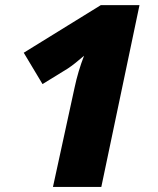

<svg xmlns="http://www.w3.org/2000/svg" viewBox="-20 -734 620 754"><path d="M377.9 0H188L272.9 -390.1Q286.6 -454.6 310.1 -515.1Q272 -481.9 246.1 -464.8L147 -403.8L73.2 -526.9L376 -713.9H527.8Z"/></svg>

Font: TypoPRO Open Sans
Style: Italic
Weight: 800
Italic angle: -12°
Foundry: Ascender Corporation
Version: Version 1.10